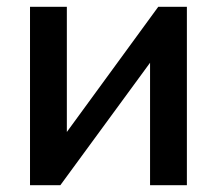

<svg xmlns="http://www.w3.org/2000/svg" viewBox="-20 -543 637 563"><path d="M68 -523V0H157L420 -359V0H528V-523H444L176 -156V-523Z"/></svg>

Font: RT Raleway SemiBold
Style: Regular
Weight: 400
Designer: Matt McInerney, Pablo Impallari, Rodrigo Fuenzalida — Edited by Milan Moffatt in April 2016
Foundry: Matt McInerney, Pablo Impallari, Rodrigo Fuenzalida — Edited by Milan Moffatt in April 2016
Version: Version 3.001